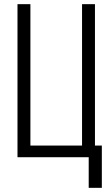

<svg xmlns="http://www.w3.org/2000/svg" viewBox="-20 -755 540 922"><path d="M406 147V0H64V-735H126V-56H374V-735H436V-56H469V147Z"/></svg>

Font: Iosevka SS01 Light
Style: Regular
Weight: 300
Monospace: yes
Designer: Belleve Invis
Foundry: Belleve Invis
Version: 2.3.3; ttfautohint (v1.8.3)